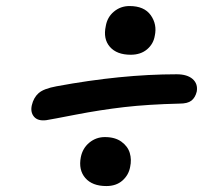

<svg xmlns="http://www.w3.org/2000/svg" viewBox="-20 -650 740 639"><path d="M415 -467.8Q368.7 -467.8 345.7 -494.1Q322.8 -520.5 332 -563Q336.9 -592.8 359.1 -611.3Q381.3 -629.9 411.1 -629.9Q460 -629.9 481.7 -599.4Q503.4 -568.8 495.1 -530.8Q490.7 -503.9 469.5 -485.8Q448.2 -467.8 415 -467.8ZM133.8 -250Q106 -246.6 93.3 -261.5Q80.6 -276.4 85.9 -299.8Q91.8 -325.2 108.6 -340.1Q125.5 -355 168 -362.8Q383.8 -402.8 567.9 -402.8Q603 -402.8 621.1 -387Q639.2 -371.1 634.8 -345.2Q629.9 -325.2 617.2 -315.2Q604.5 -305.2 578.1 -305.2Q472.7 -302.7 393.1 -293.5Q313.5 -284.2 232.9 -268.6Q152.3 -252.9 133.8 -250ZM334 -30.8Q287.1 -30.8 263.9 -57.6Q240.7 -84.5 249 -127Q254.9 -156.7 277.3 -175.3Q299.8 -193.8 329.1 -193.8Q362.8 -193.8 384 -178.5Q405.3 -163.1 411.9 -140.9Q418.5 -118.7 413.1 -94.2Q408.2 -67.4 387.5 -49.1Q366.7 -30.8 334 -30.8Z"/></svg>

Font: Shantell Sans Normal
Style: Italic
Weight: 500
Italic angle: -11.31°
Designer: Stephen Nixon, Anya Danilova, Shantell Martin
Foundry: Arrow Type
Version: Version 1.006;[559af2be0]